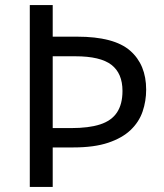

<svg xmlns="http://www.w3.org/2000/svg" viewBox="-20 -734 645 754"><path d="M554 -382Q554 -337 540 -296Q526 -255 493 -223.5Q460 -192 405 -173.5Q350 -155 268 -155H187V0H97V-714H187V-590H283Q428 -590 491 -535Q554 -480 554 -382ZM259 -231Q329 -231 373.5 -245.5Q418 -260 439.5 -292.5Q461 -325 461 -377Q461 -446 417.5 -479.5Q374 -513 276 -513H187V-231Z"/></svg>

Font: Noto Sans Khmer UI
Style: Regular
Weight: 400
Designer: Danh Hong and the Monotype Design Team
Foundry: Monotype Imaging Inc.
Version: Version 2.002